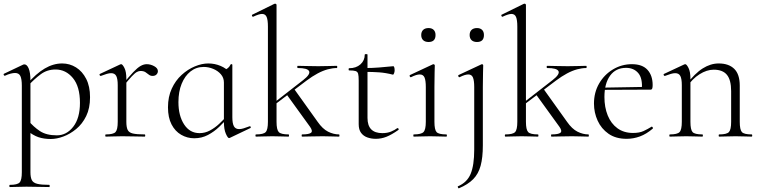

<svg xmlns="http://www.w3.org/2000/svg" viewBox="-21 -745 4142 1047"><path d="M33 275Q30 275 30 269Q30 263 33 263Q74 263 86 250Q98 237 98 194V-278Q98 -314 90 -330.5Q82 -347 61 -347Q51 -347 37 -343.5Q23 -340 6 -332Q2 -331 -0.5 -336Q-3 -341 1 -343L104 -392Q108 -394 112 -394Q126 -394 135.5 -371.5Q145 -349 145 -305V194Q145 222 152.5 237Q160 252 182.5 257.5Q205 263 248 263Q250 263 250 269Q250 275 248 275Q222 275 190 274Q158 273 123 273Q98 273 74 274Q50 275 33 275ZM256 13Q218 13 188.5 3Q159 -7 124 -35L133 -88Q162 -53 197 -30Q232 -7 289 -7Q342 -7 378.5 -54Q415 -101 415 -184Q415 -273 376.5 -319.5Q338 -366 282 -366Q236 -366 201 -340Q166 -314 133 -278L125 -285Q176 -344 223 -371.5Q270 -399 318 -399Q359 -399 393.5 -377.5Q428 -356 449 -315Q470 -274 470 -215Q470 -155 449 -112Q428 -69 394.5 -41.5Q361 -14 324.5 -0.5Q288 13 256 13Z M649 -271 645 -281Q682 -327 705.5 -351.5Q729 -376 746 -385.5Q763 -395 779 -395Q800 -395 820 -384Q840 -373 840 -357Q840 -347 832.5 -339Q825 -331 811 -331Q799 -331 790.5 -338Q782 -345 772 -351.5Q762 -358 745 -358Q736 -358 725.5 -352.5Q715 -347 697.5 -328.5Q680 -310 649 -271ZM556 0Q553 0 553 -6Q553 -12 556 -12Q597 -12 609 -25Q621 -38 621 -81V-281Q621 -315 613 -330.5Q605 -346 585 -346Q575 -346 561 -342Q547 -338 529 -331Q525 -330 522.5 -335Q520 -340 524 -342L635 -394Q637 -395 640 -395Q647 -395 657.5 -374.5Q668 -354 668 -315V-81Q668 -52 675 -37Q682 -22 703.5 -17Q725 -12 768 -12Q771 -12 771 -6Q771 0 768 0Q744 0 712 -1Q680 -2 645 -2Q620 -2 596.5 -1Q573 0 556 0Z M1038 9Q1000 9 967 -10Q934 -29 914.5 -66.5Q895 -104 895 -160Q895 -217 915.5 -261.5Q936 -306 969.5 -336.5Q1003 -367 1041.5 -383Q1080 -399 1115 -399Q1150 -399 1182 -385.5Q1214 -372 1232 -349L1200 -295Q1200 -321 1183.5 -340Q1167 -359 1141.5 -369.5Q1116 -380 1090 -380Q1049 -380 1018 -355.5Q987 -331 969.5 -288Q952 -245 952 -188Q952 -114 983 -66.5Q1014 -19 1067 -19Q1097 -19 1124 -33.5Q1151 -48 1174 -69.5Q1197 -91 1216 -113L1224 -106Q1202 -80 1174.5 -53.5Q1147 -27 1113 -9Q1079 9 1038 9ZM1228 8Q1221 8 1210.5 -16Q1200 -40 1200 -80V-361Q1214 -368 1222 -374Q1230 -380 1237 -394Q1238 -396 1242 -395Q1246 -394 1246 -392V-106Q1246 -72 1254.5 -56.5Q1263 -41 1283 -41Q1294 -41 1307 -45Q1320 -49 1339 -56Q1344 -58 1346 -53Q1348 -48 1343 -46L1232 7Q1230 8 1228 8Z M1375 0Q1372 0 1372 -6Q1372 -12 1375 -12Q1416 -12 1428 -25Q1440 -38 1440 -81V-600Q1440 -636 1433 -652.5Q1426 -669 1408 -669Q1392 -669 1360 -654Q1356 -652 1353.5 -658Q1351 -664 1355 -665L1475 -724Q1478 -725 1480 -725Q1482 -725 1484.5 -723Q1487 -721 1487 -718V-81Q1487 -38 1499 -25Q1511 -12 1553 -12Q1555 -12 1555 -6Q1555 0 1553 0Q1535 0 1512.5 -1Q1490 -2 1464 -2Q1439 -2 1415.5 -1Q1392 0 1375 0ZM1626 0Q1624 0 1624 -6Q1624 -12 1626 -12Q1664 -12 1675 -21Q1686 -30 1670 -53L1542 -230L1583 -260L1711 -81Q1738 -42 1768 -27Q1798 -12 1828 -12Q1830 -12 1830 -6Q1830 0 1828 0Q1810 0 1787.5 -1Q1765 -2 1739 -2Q1702 -2 1675.5 -1Q1649 0 1626 0ZM1474 -172 1470 -182 1632 -308Q1673 -340 1664.5 -357Q1656 -374 1603 -374Q1600 -374 1600 -380Q1600 -386 1603 -386Q1627 -386 1651 -385Q1675 -384 1715 -384Q1752 -384 1774 -385Q1796 -386 1816 -386Q1818 -386 1818 -380Q1818 -374 1816 -374Q1793 -374 1766.5 -367Q1740 -360 1711 -344.5Q1682 -329 1650 -305Z M2028 12Q2004 12 1982.5 4.5Q1961 -3 1948 -20.5Q1935 -38 1935 -68V-306Q1935 -331 1932 -342.5Q1929 -354 1918 -357.5Q1907 -361 1883 -361Q1880 -361 1880 -367Q1880 -373 1883 -373Q1921 -373 1944.5 -394Q1968 -415 1968 -447Q1968 -450 1975.5 -450Q1983 -450 1983 -447V-102Q1983 -60 2003.5 -39.5Q2024 -19 2064 -19Q2091 -19 2111.5 -27.5Q2132 -36 2145 -46Q2149 -48 2152 -43.5Q2155 -39 2151 -36Q2114 -10 2086 1Q2058 12 2028 12ZM2121 -338Q2082 -348 2046.5 -350.5Q2011 -353 1971 -353V-374Q2010 -374 2046.5 -377Q2083 -380 2124 -384Q2127 -384 2129 -377.5Q2131 -371 2131 -361Q2131 -354 2128 -345.5Q2125 -337 2121 -338Z M2235 0Q2233 0 2233 -6Q2233 -12 2235 -12Q2276 -12 2288.5 -25Q2301 -38 2301 -81V-270Q2301 -306 2294 -322.5Q2287 -339 2268 -339Q2259 -339 2247.5 -335.5Q2236 -332 2220 -324Q2216 -323 2213.5 -328.5Q2211 -334 2215 -336L2339 -394Q2342 -395 2343 -395Q2345 -395 2347.5 -393Q2350 -391 2350 -388Q2350 -381 2349 -349.5Q2348 -318 2348 -271V-81Q2348 -38 2359.5 -25Q2371 -12 2413 -12Q2416 -12 2416 -6Q2416 0 2413 0Q2396 0 2373 -1Q2350 -2 2324 -2Q2299 -2 2276 -1Q2253 0 2235 0ZM2316 -516Q2297 -516 2286.5 -526Q2276 -536 2276 -554Q2276 -572 2286.5 -582Q2297 -592 2316 -592Q2334 -592 2344 -582Q2354 -572 2354 -554Q2354 -516 2316 -516Z M2614 -388Q2614 -381 2613 -349.5Q2612 -318 2612 -271V48Q2612 114 2600 158.5Q2588 203 2559.5 232Q2531 261 2481 282Q2479 283 2476.5 277.5Q2474 272 2476 271Q2526 250 2545.5 203Q2565 156 2565 71V-270Q2565 -306 2558 -322.5Q2551 -339 2533 -339Q2524 -339 2512.5 -335.5Q2501 -332 2485 -324Q2481 -323 2478.5 -328.5Q2476 -334 2480 -336L2604 -394Q2606 -395 2607 -395Q2610 -395 2612 -393Q2614 -391 2614 -388ZM2580 -516Q2561 -516 2550.5 -526Q2540 -536 2540 -554Q2540 -572 2550.5 -582Q2561 -592 2580 -592Q2598 -592 2608 -582Q2618 -572 2618 -554Q2618 -516 2580 -516Z M2735 0Q2732 0 2732 -6Q2732 -12 2735 -12Q2776 -12 2788 -25Q2800 -38 2800 -81V-600Q2800 -636 2793 -652.5Q2786 -669 2768 -669Q2752 -669 2720 -654Q2716 -652 2713.5 -658Q2711 -664 2715 -665L2835 -724Q2838 -725 2840 -725Q2842 -725 2844.5 -723Q2847 -721 2847 -718V-81Q2847 -38 2859 -25Q2871 -12 2913 -12Q2915 -12 2915 -6Q2915 0 2913 0Q2895 0 2872.5 -1Q2850 -2 2824 -2Q2799 -2 2775.5 -1Q2752 0 2735 0ZM2986 0Q2984 0 2984 -6Q2984 -12 2986 -12Q3024 -12 3035 -21Q3046 -30 3030 -53L2902 -230L2943 -260L3071 -81Q3098 -42 3128 -27Q3158 -12 3188 -12Q3190 -12 3190 -6Q3190 0 3188 0Q3170 0 3147.5 -1Q3125 -2 3099 -2Q3062 -2 3035.5 -1Q3009 0 2986 0ZM2834 -172 2830 -182 2992 -308Q3033 -340 3024.5 -357Q3016 -374 2963 -374Q2960 -374 2960 -380Q2960 -386 2963 -386Q2987 -386 3011 -385Q3035 -384 3075 -384Q3112 -384 3134 -385Q3156 -386 3176 -386Q3178 -386 3178 -380Q3178 -374 3176 -374Q3153 -374 3126.5 -367Q3100 -360 3071 -344.5Q3042 -329 3010 -305Z M3396 12Q3337 12 3297.5 -15.5Q3258 -43 3238 -87Q3218 -131 3218 -180Q3218 -241 3246 -289.5Q3274 -338 3321.5 -366.5Q3369 -395 3425 -395Q3482 -395 3510 -364Q3538 -333 3538 -281Q3538 -268 3535.5 -262Q3533 -256 3526 -256H3479Q3484 -318 3459.5 -346.5Q3435 -375 3393 -375Q3337 -375 3306 -332.5Q3275 -290 3275 -216Q3275 -160 3293 -115.5Q3311 -71 3346 -45.5Q3381 -20 3431 -20Q3466 -20 3488.5 -30.5Q3511 -41 3532 -54Q3534 -56 3537.5 -51.5Q3541 -47 3539 -44Q3504 -14 3468.5 -1Q3433 12 3396 12ZM3262 -255 3261 -267 3489 -271V-256Z M3901 0Q3898 0 3898 -6Q3898 -12 3901 -12Q3942 -12 3954 -25Q3966 -38 3966 -81V-248Q3966 -309 3943 -337Q3920 -365 3871 -365Q3833 -365 3793.5 -340Q3754 -315 3725 -271L3721 -283Q3768 -345 3811 -372Q3854 -399 3898 -399Q3953 -399 3983 -369.5Q4013 -340 4013 -278V-81Q4013 -38 4024.5 -25Q4036 -12 4078 -12Q4081 -12 4081 -6Q4081 0 4078 0Q4061 0 4038 -1Q4015 -2 3990 -2Q3965 -2 3941.5 -1Q3918 0 3901 0ZM3632 0Q3629 0 3629 -6Q3629 -12 3632 -12Q3673 -12 3685 -25Q3697 -38 3697 -81V-281Q3697 -315 3689 -330.5Q3681 -346 3661 -346Q3651 -346 3637 -342Q3623 -338 3605 -331Q3601 -330 3598.5 -335Q3596 -340 3600 -342L3711 -394Q3713 -395 3716 -395Q3723 -395 3733.5 -374.5Q3744 -354 3744 -315V-81Q3744 -38 3755.5 -25Q3767 -12 3809 -12Q3812 -12 3812 -6Q3812 0 3809 0Q3792 0 3769 -1Q3746 -2 3721 -2Q3696 -2 3672.5 -1Q3649 0 3632 0Z"/></svg>

Font: Cormorant Infant Light
Style: Regular
Weight: 300
Designer: Christian Thalmann (Catharsis Fonts)
Foundry: Catharsis Fonts
Version: Version 4.001